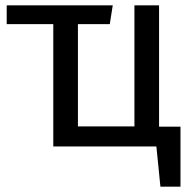

<svg xmlns="http://www.w3.org/2000/svg" viewBox="-20 -547 709 717"><path d="M654 -74V150H579L564 0H179V-457H5V-527H401L390 -457H271V-75H482V-527H574V-74Z"/></svg>

Font: Fira GO
Style: Regular
Weight: 400
Designer: Carrois Corporate
Foundry: Carrois Corporate GbR
Version: Version 0.300